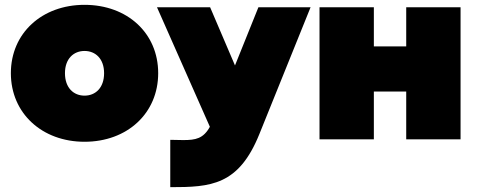

<svg xmlns="http://www.w3.org/2000/svg" viewBox="-20 -577 1980 795"><path d="M330 10C507 10 635 -108 635 -274C635 -440 507 -557 330 -557C154 -557 25 -440 25 -274C25 -108 154 10 330 10ZM330 -181C285 -181 249 -213 249 -274C249 -334 285 -366 330 -366C375 -366 411 -334 411 -274C411 -213 375 -181 330 -181Z M685 2V198C853 198 968 191 1054 -22L1266 -547H1050L953 -306L850 -547H630L849 -52C822 -3 790 3 739 3C723 3 705 2 685 2Z M1303 0H1528V-198H1662V0H1887V-547H1662V-385H1528V-547H1303Z"/></svg>

Font: Chess Sans Black
Style: Regular
Weight: 900
Designer: Wolf Bōese
Foundry: Wolf Bōese
Version: Version 7.223;Glyphs 3.3 (3306)